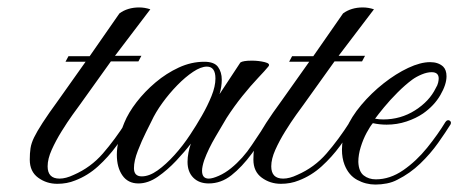

<svg xmlns="http://www.w3.org/2000/svg" viewBox="-20 -487 1232 516"><path d="M134 7Q105 7 82.5 -9.5Q60 -26 60 -58Q60 -75 62 -88.5Q64 -102 71.5 -117.5Q79 -133 94.5 -157Q110 -181 137 -218L210 -321H156L164 -336H221L301 -451Q323 -467 354 -467Q369 -467 384 -462L289 -337H360L352 -322H278L195 -206Q189 -198 175 -178.5Q161 -159 145.5 -134Q130 -109 119 -84.5Q108 -60 108 -40Q108 -7 140 -7Q157 -7 178 -17Q224 -37 256.5 -74.5Q289 -112 319 -159Q322 -163 328 -163Q331 -163 333 -160Q335 -157 333 -153Q315 -125 293 -95Q271 -65 243.5 -40Q216 -15 182 -2Q160 7 134 7Z M352 6Q324 6 309 -15.5Q294 -37 294 -71Q294 -108 314 -157Q325 -184 347 -212.5Q369 -241 398 -265.5Q427 -290 460.5 -305.5Q494 -321 529 -321Q556 -321 566 -307Q576 -293 576 -273Q576 -254 570 -234L626 -319Q633 -324 657 -324Q675 -324 691.5 -320Q708 -316 701 -308Q693 -298 673.5 -277.5Q654 -257 631.5 -229Q609 -201 589 -170Q579 -153 559.5 -120Q540 -87 529 -57Q523 -39 523 -28Q523 -7 541 -7Q551 -7 568 -14.5Q585 -22 601 -35Q633 -61 657 -97.5Q681 -134 700 -162Q701 -163 702.5 -164Q704 -165 708 -165Q712 -165 714 -161.5Q716 -158 712 -153Q684 -111 657 -74.5Q630 -38 602 -16Q574 6 541 6Q515 6 499.5 -9.5Q484 -25 484 -52Q484 -64 486.5 -77Q489 -90 493 -101Q477 -80 453.5 -55Q430 -30 404 -12Q378 6 352 6ZM361 -13Q381 -13 403.5 -29Q426 -45 449 -70.5Q472 -96 491 -125Q507 -149 522.5 -176Q538 -203 548.5 -229Q559 -255 559 -276Q559 -308 536 -308Q520 -308 499 -294Q478 -280 456.5 -258Q435 -236 416.5 -210.5Q398 -185 387 -161Q384 -155 372.5 -132Q361 -109 350.5 -82Q340 -55 340 -35Q340 -13 361 -13Z M735 7Q706 7 683.5 -9.5Q661 -26 661 -58Q661 -75 663 -88.5Q665 -102 672.5 -117.5Q680 -133 695.5 -157Q711 -181 738 -218L811 -321H757L765 -336H822L902 -451Q924 -467 955 -467Q970 -467 985 -462L890 -337H961L953 -322H879L796 -206Q790 -198 776 -178.5Q762 -159 746.5 -134Q731 -109 720 -84.5Q709 -60 709 -40Q709 -7 741 -7Q758 -7 779 -17Q825 -37 857.5 -74.5Q890 -112 920 -159Q923 -163 929 -163Q932 -163 934 -160Q936 -157 934 -153Q916 -125 894 -95Q872 -65 844.5 -40Q817 -15 783 -2Q761 7 735 7Z M989 9Q963 9 940 -3.5Q917 -16 906 -44Q899 -62 899 -85Q899 -113 910 -140Q924 -173 951 -205Q978 -237 1011 -263Q1044 -289 1077 -304.5Q1110 -320 1136 -320Q1158 -320 1171 -308Q1180 -299 1180 -282Q1180 -260 1163.5 -231.5Q1147 -203 1117 -182Q1098 -169 1072.5 -160.5Q1047 -152 1019 -152Q1010 -152 1000.5 -153Q991 -154 982 -156Q975 -148 965.5 -130.5Q956 -113 949.5 -92Q943 -71 943 -52Q944 -26 957.5 -15.5Q971 -5 990 -5Q1028 -5 1063.5 -29.5Q1099 -54 1128 -90Q1157 -126 1177 -159Q1180 -163 1182 -163.5Q1184 -164 1185 -164Q1188 -164 1190.5 -161Q1193 -158 1191 -153Q1178 -132 1157.5 -103Q1137 -74 1109.5 -47.5Q1082 -21 1048 -4Q1035 3 1019.5 6Q1004 9 989 9ZM1010 -166Q1057 -166 1095.5 -190.5Q1134 -215 1151 -250Q1156 -258 1157.5 -265Q1159 -272 1159 -276Q1159 -293 1140 -293Q1128 -293 1113.5 -287Q1099 -281 1088 -273Q1069 -259 1048.5 -238.5Q1028 -218 1012 -198.5Q996 -179 988 -168Q993 -167 999 -166.5Q1005 -166 1010 -166Z"/></svg>

Font: Fleur De Leah
Style: Regular
Weight: 400
Designer: Robert E. Leuschke
Foundry: Robert E. Leuschke
Version: Version 1.010; ttfautohint (v1.8.3)